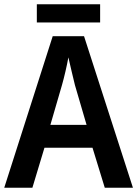

<svg xmlns="http://www.w3.org/2000/svg" viewBox="-20 -887 648 907"><path d="M453 -867H154V-781H453ZM475 0H608L377 -716H229L0 0H133L190 -189H417ZM334 -485 389 -297H218L273 -486C283 -521 296 -576 303 -616C310 -582 327 -516 334 -485Z"/></svg>

Font: Noto Sans Thai Looped SemiCondensed SemiBold
Style: Regular
Weight: 600
Width: 4
Designer: Sasikarn Vongin, Ben Mitchell
Foundry: The Fontpad Ltd
Version: Version 1.001